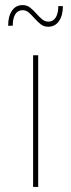

<svg xmlns="http://www.w3.org/2000/svg" viewBox="-20 -734 280 754"><path d="M110 -517H130V0H110ZM227 -710Q227 -673 211.5 -651Q196 -629 169 -629Q152 -629 139.5 -639Q127 -649 116 -661.5Q105 -674 94 -684Q83 -694 69 -694Q50 -694 40 -678Q30 -662 30 -633H12Q12 -670 27 -692Q42 -714 69 -714Q86 -714 98.5 -704Q111 -694 122 -681.5Q133 -669 144.5 -659Q156 -649 170 -649Q189 -649 199 -665.5Q209 -682 209 -710Z"/></svg>

Font: Alexandria Thin
Style: Regular
Weight: 250
Designer: Mohamed Gaber
Foundry: Kief Type Foundry
Version: Version 5.100